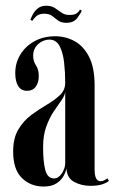

<svg xmlns="http://www.w3.org/2000/svg" viewBox="-20 -656 415 686"><path d="M135.5 10.5Q89.5 10.5 58.2 -20Q27 -50.5 27 -114.5Q27 -163 45.8 -194Q64.5 -225 92.2 -245.5Q120 -266 147.8 -282.2Q175.5 -298.5 194.2 -316.2Q213 -334 213 -360.5Q213 -398 209 -433.2Q205 -468.5 192.8 -491.5Q180.5 -514.5 156.5 -514.5Q134.5 -514.5 116.5 -498.5Q98.5 -482.5 98.5 -456.5Q98.5 -437 108.5 -422.5Q118.5 -408 118.5 -384.5Q118.5 -361 107.8 -346.2Q97 -331.5 76 -331.5Q56 -331.5 45.2 -348.2Q34.5 -365 34.5 -395Q34.5 -431.5 53 -461.5Q71.5 -491.5 103.8 -509Q136 -526.5 177 -526.5Q214.5 -526.5 246.5 -509Q278.5 -491.5 298.2 -453Q318 -414.5 318 -351.5V-50Q318 -8.5 339.5 -8.5Q346 -8.5 353 -12Q360 -15.5 363.5 -19L369 -10Q364.5 -4.5 347.5 1.8Q330.5 8 303.5 8Q271 8 244.8 -6.2Q218.5 -20.5 217.5 -55Q215.5 -42.5 207 -27Q198.5 -11.5 181.2 -0.5Q164 10.5 135.5 10.5ZM173 -18.5Q189.5 -18.5 201.2 -37Q213 -55.5 213 -72.5V-329Q212 -315 199.8 -298Q187.5 -281 172.2 -258.2Q157 -235.5 145.5 -204.2Q134 -173 134 -130Q134 -77.5 142 -48Q150 -18.5 173 -18.5ZM217 -574.5Q198.5 -574.5 187.8 -582.5Q177 -590.5 166.5 -598.8Q156 -607 138 -607Q118.5 -607 108 -596.5Q97.5 -586 95.5 -581.5L88.5 -585Q91 -592.5 97.2 -604.5Q103.5 -616.5 115 -626Q126.5 -635.5 145.5 -635.5Q164 -635.5 176.2 -627.2Q188.5 -619 200 -610.8Q211.5 -602.5 228.5 -602.5Q247 -602.5 255.5 -609.5Q264 -616.5 265.5 -622L272 -618Q268.5 -608 255.8 -591.2Q243 -574.5 217 -574.5Z"/></svg>

Font: Imbue 100pt SemiBold
Style: Regular
Weight: 600
Designer: Tyler Finck
Foundry: Etcetera Type Company
Version: Version 1.102; ttfautohint (v1.8.3)